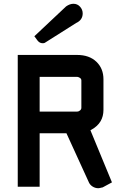

<svg xmlns="http://www.w3.org/2000/svg" viewBox="-20 -990 619 1017"><path d="M217 -763Q213 -761 206 -761Q190 -761 179 -775L162 -798L330 -956Q350 -970 369 -970Q390 -970 404 -954.5Q418 -939 418 -919Q418 -884 383 -868ZM388 -699Q453 -699 490.5 -663Q528 -627 528 -570V-408Q528 -339 466 -304L459 -300L573 -24L523 3H521Q506 7 501 7Q484 7 469.5 -2.5Q455 -12 449 -28L332 -284H190V-1H74V-699ZM388 -583H190V-399H388Q397 -399 404 -405Q411 -411 411 -419V-564Q411 -573 402.5 -578Q394 -583 388 -583Z"/></svg>

Font: FifthLeg
Style: Bold
Weight: 700
Designer: Jakub Steiner
Version: Version 1.0